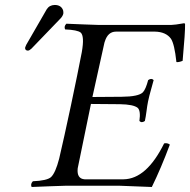

<svg xmlns="http://www.w3.org/2000/svg" viewBox="-20 -745 762 770"><path d="M199.2 -725.1Q225.1 -725.1 232.9 -704.1Q234.9 -696.8 233.9 -689.9Q231 -679.7 223.6 -671.9L106 -549.8Q98.1 -542.5 92.3 -542Q81.5 -542 80.6 -551.8Q80.6 -553.7 81.1 -555.2Q82.5 -559.6 85 -564.9L167.5 -708Q178.2 -724.6 199.2 -725.1ZM467.8 -356.9Q536.1 -357.4 553.2 -375Q564.5 -387.2 574.2 -423.8Q587.4 -433.1 596.2 -423.8Q593.3 -411.6 586.9 -390.1Q577.6 -357.4 573.7 -337.9Q570.3 -321.3 567.4 -297.9Q564.5 -275.4 561 -259.8Q547.9 -250.5 539.1 -259.8Q544.9 -300.8 532.2 -312.5Q515.1 -326.2 461.4 -327.1L344.7 -328.1Q344.7 -328.1 292 -71.8Q291.5 -69.8 291.5 -68.8Q287.6 -28.3 319.3 -25.9H475.6Q567.9 -27.3 638.2 -169.9Q650.4 -172.4 659.2 -166.5Q660.6 -165.5 661.1 -165Q626 -70.8 588.9 4.9Q587.9 4.9 461.9 0H240.2Q225.1 0 179.7 2Q130.9 4.4 106.9 4.9Q101.1 -6.8 111.8 -18.1Q168.5 -20.5 184.6 -34.7Q202.6 -51.8 217.3 -108.9Q236.8 -191.9 264.2 -320.8Q292.5 -454.6 308.1 -536.1Q319.3 -600.1 303.7 -614.3Q290.5 -625 241.2 -627Q235.4 -638.7 246.1 -649.9Q271 -649.4 317.9 -647Q359.9 -645 375 -645H667Q679.7 -645 718.8 -651.9Q721.7 -650.4 722.2 -648.9Q723.1 -618.2 712.4 -501Q696.3 -494.6 687.5 -496.1Q679.7 -568.8 665.5 -589.8Q645.5 -617.2 601.6 -618.2H445.3Q412.6 -618.2 400.4 -578.6Q399.4 -575.7 398.9 -574.2L350.6 -356Z"/></svg>

Font: Linux Libertine Display Slanted O
Style: Slanted
Weight: 400
Designer: Philipp H. Poll
Foundry: Philipp H. Poll
Version: Version 5.0.9